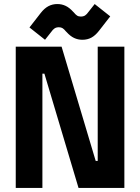

<svg xmlns="http://www.w3.org/2000/svg" viewBox="-20 -931 694 951"><path d="M285 -700 454 -134H464V-700H596V0H369L200 -566H190V0H58V-700ZM182 -867Q200 -890 220 -900.5Q240 -911 264 -911Q286 -911 305 -902Q324 -893 342 -873L346 -869Q354 -859 361.5 -854Q369 -849 380 -849Q393 -849 401.5 -854.5Q410 -860 419 -873L449 -911L526 -850L470 -778Q452 -755 432.5 -744.5Q413 -734 388 -734Q366 -734 347 -743Q328 -752 310 -772L306 -776Q298 -786 290.5 -791Q283 -796 272 -796Q259 -796 250.5 -790.5Q242 -785 233 -772L203 -734L126 -795Z"/></svg>

Font: Space Grotesk Variable
Style: Regular
Weight: 400
Designer: Florian Karsten (Space Grotesk), Colophon Foundry (Space Mono)
Foundry: Florian Karsten
Version: Version 1.106